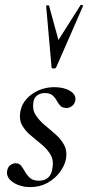

<svg xmlns="http://www.w3.org/2000/svg" viewBox="-20 -751 359 782"><path d="M103 11Q63 11 34 -8Q5 -27 9 -54Q11 -70 21.5 -78Q32 -86 44 -86Q59 -86 67 -75Q75 -64 82.5 -50.5Q90 -37 102.5 -26Q115 -15 139 -15Q163 -15 177 -28.5Q191 -42 194 -69Q199 -100 185 -122.5Q171 -145 148.5 -163.5Q126 -182 104 -200.5Q82 -219 69.5 -242Q57 -265 63 -297Q68 -326 88.5 -348.5Q109 -371 138.5 -383.5Q168 -396 201 -396Q240 -396 265 -381Q290 -366 287 -343Q284 -327 273 -319Q262 -311 252 -311Q234 -311 225.5 -320.5Q217 -330 210.5 -342Q204 -354 193.5 -363Q183 -372 162 -372Q144 -372 131 -362Q118 -352 116 -335Q111 -306 124.5 -284Q138 -262 160.5 -243Q183 -224 205.5 -204.5Q228 -185 241 -161Q254 -137 249 -105Q244 -77 224 -50Q204 -23 173 -6Q142 11 103 11ZM190 -477 168 -726Q168 -729 173.5 -729.5Q179 -730 180 -727L218 -588L308 -730Q309 -732 314.5 -730.5Q320 -729 318 -726L209 -477Q207 -472 198.5 -472Q190 -472 190 -477Z"/></svg>

Font: Cormorant Garamond Light Medium
Style: Italic
Weight: 500
Italic angle: -10°
Version: Version 4.001